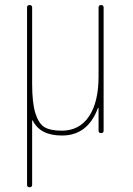

<svg xmlns="http://www.w3.org/2000/svg" viewBox="-20 -540 540 779"><path d="M89.8 210V-509.8Q89.8 -519.5 100.1 -519.5Q110.4 -519.5 110.4 -509.8V-200.2Q110.4 -121.1 124 -79.1Q137.7 -37.1 161.6 -23.4Q185.5 -9.8 230.5 -9.8Q301.8 -9.8 340.8 -67.4Q379.9 -125 379.9 -230.5V-509.8Q379.9 -519.5 390.1 -519.5Q400.4 -519.5 400.4 -509.8V-9.8Q400.4 0 390.1 0Q379.9 0 379.9 -9.8V-101.6Q379.9 -102.5 378.9 -102.5Q377 -102.5 377 -100.6Q335 10.7 230.5 9.8Q142.6 9.8 112.3 -51.8Q111.3 -51.8 110.4 -50.8V210Q110.4 219.7 100.1 219.7Q89.8 219.7 89.8 210Z"/></svg>

Font: Rounded-L Mgen+ 2m thin
Style: Regular
Weight: 100
Designer: [Source Han Sans]
Ryoko NISHIZUKA  (kana & ideographs); Paul D. Hunt (Latin, Greek & Cyrillic); Wenlong ZHANG  (bopomofo
Version: Version 1.059.20150602